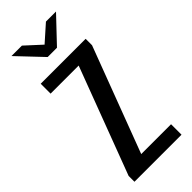

<svg xmlns="http://www.w3.org/2000/svg" viewBox="-216 -671 701 701"><g transform="rotate(-45 134.5 -321.0)"><path d="M12 0V-30L168 -444H23V-495H255V-462L101 -54H255V0ZM110 -546 19 -642H73L134 -586L197 -642H249L158 -546Z"/></g></svg>

Font: Alumni Sans Medium
Style: Regular
Weight: 500
Designer: Robert E. Leuschke
Foundry: Robert E. Leuschke
Version: Version 1.018